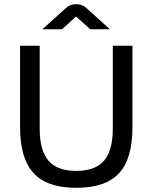

<svg xmlns="http://www.w3.org/2000/svg" viewBox="-20 -887 730 919"><path d="M183 -747 295 -848Q314 -867 345 -867Q375 -867 394 -848L506 -747H412L344 -808L277 -747ZM614 -279Q614 -127 549.5 -57.5Q485 12 345 12Q206 12 141 -58Q76 -128 76 -279V-668H170V-272Q170 -167 212 -118Q254 -69 345 -69Q436 -69 478 -118Q520 -167 520 -272V-668H614Z"/></svg>

Font: Atkinson Hyperlegible Pro
Style: Regular
Weight: 400
Designer: Elliott Scott, Megan Eiswerth, Linus Boman, Theodore Petrosky, Jacob Perez
Foundry: Braille Institute
Version: Version 1.5.1